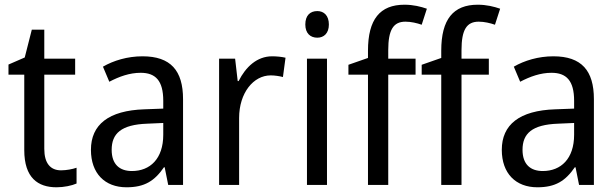

<svg xmlns="http://www.w3.org/2000/svg" viewBox="-20 -785 2616 815"><path d="M239 -62C194 -62 168 -92 168 -153V-468H299V-536H168V-659H115L85 -541L16 -511V-468H83V-148C83 -30 141 10 220 10C251 10 285 3 305 -6V-73C288 -67 262 -62 239 -62Z M585 -546C521 -546 462 -528 417 -502L444 -438C486 -460 530 -476 577 -476C640 -476 673 -443 673 -357V-324L593 -321C441 -316 366 -256 366 -149C366 -49 425 10 517 10C594 10 636 -17 676 -75H679L694 0H757V-364C757 -486 704 -546 585 -546ZM605 -260 673 -263V-213C673 -111 617 -59 540 -59C488 -59 454 -87 454 -149C454 -218 494 -256 605 -260Z M1135 -546C1071 -546 1023 -501 993 -441H989L978 -536H910V0H995V-284C995 -391 1056 -465 1129 -465C1146 -465 1166 -462 1181 -458L1192 -540C1175 -544 1154 -546 1135 -546Z M1327 -738C1297 -738 1276 -720 1276 -681C1276 -644 1297 -625 1327 -625C1355 -625 1376 -644 1376 -681C1376 -719 1355 -738 1327 -738ZM1368 -536H1283V0H1368Z M1744 -468V-536H1628V-572C1628 -659 1650 -693 1701 -693C1725 -693 1750 -687 1770 -680L1792 -748C1766 -757 1734 -765 1697 -765C1593 -765 1542 -703 1542 -570V-539L1459 -510V-468H1542V0H1628V-468Z M2055 -468V-536H1939V-572C1939 -659 1961 -693 2012 -693C2036 -693 2061 -687 2081 -680L2103 -748C2077 -757 2045 -765 2008 -765C1904 -765 1853 -703 1853 -570V-539L1770 -510V-468H1853V0H1939V-468Z M2329 -546C2265 -546 2206 -528 2161 -502L2188 -438C2230 -460 2274 -476 2321 -476C2384 -476 2417 -443 2417 -357V-324L2337 -321C2185 -316 2110 -256 2110 -149C2110 -49 2169 10 2261 10C2338 10 2380 -17 2420 -75H2423L2438 0H2501V-364C2501 -486 2448 -546 2329 -546ZM2349 -260 2417 -263V-213C2417 -111 2361 -59 2284 -59C2232 -59 2198 -87 2198 -149C2198 -218 2238 -256 2349 -260Z"/></svg>

Font: Noto Sans Devanagari UI SemiCondensed
Style: Regular
Weight: 400
Width: 4
Designer: Jelle Bosma - Monotype Design Team
Foundry: Monotype Imaging Inc.
Version: Version 2.004